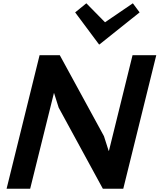

<svg xmlns="http://www.w3.org/2000/svg" viewBox="-20 -1145 968 1165"><path d="M928.2 -810.1 728 0H604L335.9 -492.2L308.1 -580.1H307.1L163.1 0H20L220.2 -810.1H342.8L610.8 -318.8L639.2 -230H641.1L784.2 -810.1ZM786.1 -1125 827.1 -1069.8 583 -875H581.1L436 -1069.8L503.9 -1125L617.2 -1009.8Z"/></svg>

Font: Sinkin Sans 600 SemiBold Italic
Style: Regular
Weight: 600
Italic angle: -112°
Designer: Keith Bates
Foundry: K-Type
Version: Sinkin Sans (version 1.0)  by Keith Bates   •   © 2014   www